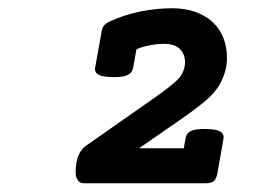

<svg xmlns="http://www.w3.org/2000/svg" viewBox="-20 -671 640 456"><path d="M296.4 -511.2Q295.4 -505.4 292.7 -501Q290 -496.6 284.9 -493.7Q279.8 -490.7 271.5 -489.3Q263.2 -487.8 250.5 -487.8Q224.6 -487.8 214.1 -493.7Q203.6 -499.5 206.1 -511.2L221.7 -598.1Q223.6 -612.3 240.7 -620.1Q275.9 -636.2 314 -643.8Q352.1 -651.4 388.7 -651.4Q419.9 -651.4 444.3 -642.6Q468.8 -633.8 485.4 -618.2Q502 -602.5 510.5 -581.1Q519 -559.6 519 -534.2Q519 -517.6 515.1 -502.9Q511.2 -488.3 502.9 -472.7Q491.2 -450.7 467 -430.7Q442.9 -410.6 409.7 -387.7L310.1 -318.8H416.5L420.4 -341.3Q421.4 -347.2 423.8 -351.6Q426.3 -356 431.4 -358.9Q436.5 -361.8 445.1 -363.3Q453.6 -364.7 466.3 -364.7Q492.2 -364.7 502.4 -358.9Q512.7 -353 510.7 -341.3L496.1 -258.3Q493.7 -246.1 487.8 -241Q481.9 -235.8 469.7 -235.8H179.2Q167.5 -235.8 162.4 -247.3Q157.2 -258.8 161.6 -284.7Q164.1 -299.3 170.2 -309.3Q176.3 -319.3 184.1 -324.7L353.5 -443.4Q367.2 -453.1 377 -460.7Q386.7 -468.3 393.8 -474.4Q400.9 -480.5 405.3 -485.8Q409.7 -491.2 412.6 -496.6Q419.4 -508.8 419.4 -523.4Q419.4 -542.5 407 -554.7Q394.5 -566.9 370.6 -566.9Q354.5 -566.9 337.2 -563.7Q319.8 -560.5 304.2 -554.2Z"/></svg>

Font: Courier Prime
Style: Bold Italic
Weight: 700
Monospace: yes
Designer: Alan Dague-Greene
Foundry: Quote-Unquote Apps
Version: Version 1.202